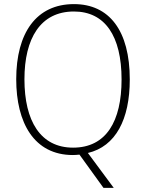

<svg xmlns="http://www.w3.org/2000/svg" viewBox="-20 -745 711 935"><path d="M612 -358C612 -596 512 -725 340 -725C157 -725 59 -585 59 -359C59 -147 146 10 335 10C345 10 356 9 367 8L484 170H534L408 0C543 -32 612 -163 612 -358ZM99 -359C99 -558 177 -689 340 -689C491 -689 572 -570 572 -358C572 -154 497 -26 336 -26C177 -26 99 -156 99 -359Z"/></svg>

Font: Noto Sans Thai SemCond ExtLt
Style: Regular
Weight: 200
Width: 4
Designer: Monotype Design Team
Foundry: Monotype Imaging Inc.
Version: Version 2.002